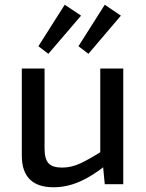

<svg xmlns="http://www.w3.org/2000/svg" viewBox="-20 -777 614 810"><path d="M168 -488V-150Q168 -106 185 -88Q202 -70 242 -70Q281 -70 319.5 -88Q358 -106 413 -141L424 -78Q368 -33 314.5 -10Q261 13 206 13Q72 13 72 -121V-488ZM500 -488V0H422L413 -93L403 -108V-488ZM253 -757 322 -711 184 -550 142 -582ZM422 -757 490 -711 353 -550 311 -582Z"/></svg>

Font: Exo 2 Medium
Style: Regular
Weight: 500
Designer: Natanael Gama
Foundry: Natanael Gama
Version: Version 2.010